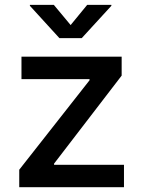

<svg xmlns="http://www.w3.org/2000/svg" viewBox="-20 -783 599 803"><path d="M60.5 0V-73.2L354.5 -447.3V-452.1H69.8V-545.9H488.8V-466.8L206.1 -98.6V-93.8H498.5V0ZM205.1 -762.7 275.4 -678.2 344.7 -762.7H445.8V-758.8L321.8 -623.5H228.5L105 -758.8V-762.7Z"/></svg>

Font: Inter Medium
Style: Regular
Weight: 500
Designer: Rasmus Andersson
Foundry: rsms
Version: Version 4.001;git-9221beed3